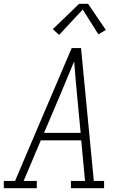

<svg xmlns="http://www.w3.org/2000/svg" viewBox="-35 -987 655 1007"><path d="M-15 0V-38H44L132 -245L341 -735H390L457 -38H511V0H337V-38H411L391 -251H179L89 -38H158V0ZM388 -290 369 -490Q365 -534 361 -577.5Q357 -621 354 -665Q336 -621 317.5 -577.5Q299 -534 281 -490L196 -290ZM275 -804 242 -834 380 -967H427L520 -830L481 -807L399 -937Z"/></svg>

Font: Iosevka Slab XLtExObl
Style: Regular
Weight: 200
Width: 7
Italic angle: -9°
Monospace: yes
Designer: Belleve Invis
Foundry: Belleve Invis
Version: Version 11.1.1; ttfautohint (v1.8.3)